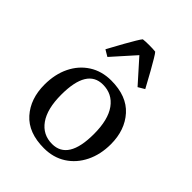

<svg xmlns="http://www.w3.org/2000/svg" viewBox="-199 -780 900 900"><g transform="rotate(45 251.0 -329.5)"><path d="M42 -197Q42 -266 68 -319Q94 -372 141 -402Q188 -432 250 -432Q353 -432 406.5 -372.5Q460 -313 460 -219Q460 -151 433.5 -97.5Q407 -44 360 -14Q313 16 251 16Q148 16 95 -43.5Q42 -103 42 -197ZM131 -219Q131 -125 166.5 -75Q202 -25 264 -25Q370 -25 370 -197Q370 -292 334 -341.5Q298 -391 236 -391Q131 -391 131 -219ZM127 -516Q130 -521 142 -543.5Q154 -566 170 -594.5Q186 -623 199.5 -645.5Q213 -668 218 -673Q224 -674 235.5 -674.5Q247 -675 259 -675Q270 -675 282 -674.5Q294 -674 300 -673Q305 -668 318.5 -645.5Q332 -623 348 -594.5Q364 -566 376 -543.5Q388 -521 391 -516L359 -497L259 -609L159 -497Z"/></g></svg>

Font: Buenard
Style: Regular
Weight: 400
Version: Version 2.000